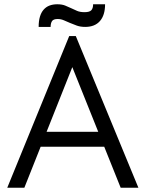

<svg xmlns="http://www.w3.org/2000/svg" viewBox="-20 -879 682 899"><path d="M14 0H94L339 -616H298L545 0H628L335 -710H304ZM150 -192H486V-262H150ZM379 -753Q424 -753 448 -780.5Q472 -808 472 -859H416Q416 -840 407.5 -831Q399 -822 376 -822Q355 -822 341 -828Q327 -834 313.5 -840.5Q300 -847 285 -853Q270 -859 248 -859Q228 -859 212 -853Q196 -847 184.5 -834Q173 -821 167 -801Q161 -781 161 -753H217Q217 -770 223.5 -780Q230 -790 250 -790Q265 -790 279 -784Q293 -778 308 -771.5Q323 -765 340 -759Q357 -753 379 -753Z"/></svg>

Font: Tilda Sans VF
Style: Regular
Weight: 400
Designer: ParaType Ltd
Foundry: ParaType Ltd
Version: Version 1.010